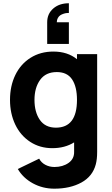

<svg xmlns="http://www.w3.org/2000/svg" viewBox="-20 -895 690 1180"><path d="M403.3 -758.3V-625H270V-758.3Q270 -810.1 307.1 -842.5Q344.2 -875 403.3 -875V-815.4Q396.5 -815.4 388.9 -814.7Q381.3 -814 370.1 -810.3Q358.9 -806.6 350.3 -801Q341.8 -795.4 335.4 -784.2Q329.1 -772.9 329.1 -758.3ZM453.1 -562.5H577.1V38.6Q577.1 83.5 568.8 114.7Q549.3 189 480.2 226.8Q411.1 264.6 313.5 264.6Q242.2 264.6 181.9 231.7Q121.6 198.7 89.4 143.6L220.7 80.1Q233.4 104.5 258.8 117.9Q284.2 131.3 314.5 131.3Q365.7 131.3 401.4 106.2Q437 81.1 435.5 36.6V-20Q378.9 15.6 301.3 15.6Q225.1 15.6 165.5 -23.2Q106 -62 73.7 -129.6Q41.5 -197.3 41.5 -281.2Q41.5 -366.7 74.2 -434.1Q106.9 -501.5 167.7 -539.8Q228.5 -578.1 308.1 -578.1Q395 -578.1 453.1 -531.2ZM323.7 -110.4Q453.1 -110.4 453.1 -281.2Q453.1 -361.8 423.1 -407Q393.1 -452.1 329.1 -452.1Q261.2 -452.1 226.6 -404.1Q191.9 -356 191.9 -281.2Q191.9 -205.6 225.1 -158Q258.3 -110.4 323.7 -110.4Z"/></svg>

Font: Manrope3 ExtraBold
Style: Bold
Weight: 800
Width: 4
Designer: Mikhail Sharanda
Foundry: Mikhail Sharanda
Version: Version 3.000;PS 003.000;hotconv 1.0.88;makeotf.lib2.5.64775